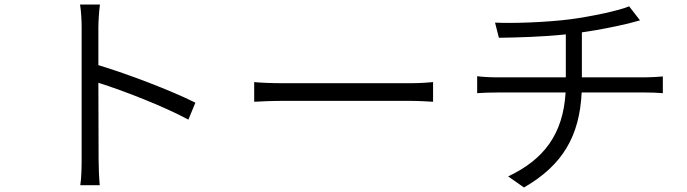

<svg xmlns="http://www.w3.org/2000/svg" viewBox="-20 -791 3040 849"><path d="M341 -87C341 -50 340 -3 335 28H421C418 -4 416 -55 416 -87L415 -425C526 -390 704 -321 813 -262L844 -337C736 -391 547 -463 415 -503V-670C415 -698 418 -741 422 -771H334C339 -741 341 -697 341 -670C341 -586 341 -139 341 -87Z M1104 -428V-341C1134 -343 1184 -345 1239 -345C1306 -345 1718 -345 1790 -345C1835 -345 1875 -342 1895 -341V-428C1874 -426 1840 -423 1789 -423C1718 -423 1305 -423 1239 -423C1182 -423 1133 -425 1104 -428Z M2090 -454V-379C2114 -381 2147 -382 2179 -382H2481C2470 -197 2384 -85 2227 -11L2297 38C2469 -61 2543 -191 2552 -382H2836C2860 -382 2890 -381 2911 -379V-453C2890 -451 2856 -449 2834 -449H2553V-648C2627 -658 2707 -675 2758 -687C2772 -691 2790 -696 2810 -701L2762 -763C2714 -743 2593 -718 2504 -706C2396 -692 2244 -687 2169 -691L2186 -624C2265 -625 2379 -628 2482 -639V-449H2177C2147 -449 2112 -451 2090 -454Z"/></svg>

Font: Noto Sans CJK HK DemiLight
Style: Regular
Weight: 350
Designer: Ryoko NISHIZUKA 西塚涼子 (kana, bopomofo & ideographs); Paul D. Hunt (Latin, Greek & Cyrillic); Sandoll Communications 산돌커뮤니
Foundry: Adobe
Version: Version 2.004;hotconv 1.0.118;makeotfexe 2.5.65603